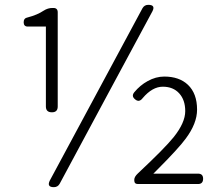

<svg xmlns="http://www.w3.org/2000/svg" viewBox="-20 -762 916 795"><path d="M203 13Q173 13 186 -14L570 -728Q578 -742 594 -742Q625 -742 611 -715L422 -364L227 -1Q219 13 203 13ZM551 0Q536 0 536 -15V-18Q536 -30 551 -44Q662 -148 699 -194Q747 -254 747 -302Q747 -348 722 -375.5Q697 -403 654 -403Q611 -403 571 -356Q556 -336 539 -351Q523 -364 536 -380Q560 -409 591 -426Q625 -445 660 -445Q722 -445 758 -411Q796 -375 796 -308Q796 -251 749 -188Q720 -148 628 -56Q619 -47 615 -43H800Q821 -43 821 -22Q821 0 800 0H678ZM195 -297Q170 -297 170 -321V-652H124H95Q78 -652 78 -670Q78 -687 95 -690Q134 -700 161 -718Q178 -729 197 -729H201Q219 -729 219 -711V-321Q219 -297 195 -297Z"/></svg>

Font: GenSenRounded TW L
Style: Regular
Weight: 300
Version: Version 1.501;PS 1;hotconv 16.6.51;makeotf.lib2.5.65220